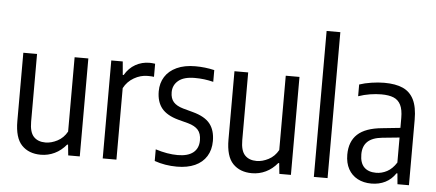

<svg xmlns="http://www.w3.org/2000/svg" viewBox="-53 -928 2406 1059"><g transform="rotate(5 1150.0 -399.0)"><path d="M59 -164.5V-542.5H135V-167.5Q135 -109.5 158.2 -84.8Q181.5 -60 223.5 -60Q255.5 -60 289.2 -77.5Q323 -95 343 -131V-542.5H419V0H355L349 -59H344Q316 -25 280 -7.8Q244 9.5 203.5 9.5Q137 9.5 98 -31Q59 -71.5 59 -164.5Z M546 -542.5H609.5L616 -468.5H621Q644 -508 679.8 -528Q715.5 -548 758 -548Q769.5 -548 788.5 -545.5V-473Q776.5 -475 753.5 -475Q714 -475 677.8 -454Q641.5 -433 622 -396V0H546Z M833 -11V-75.5Q899 -54.5 956 -54.5Q1012.5 -54.5 1042 -78.2Q1071.5 -102 1071.5 -146Q1071.5 -183.5 1053.5 -203.8Q1035.5 -224 998 -234.5L943 -249Q879 -266.5 850.2 -302.2Q821.5 -338 821.5 -396Q821.5 -441.5 843.5 -476.5Q865.5 -511.5 908.2 -531.2Q951 -551 1011 -551Q1065.5 -551 1116.5 -539V-474Q1089.5 -480.5 1065.5 -483.5Q1041.5 -486.5 1014 -486.5Q953 -486.5 923 -461.5Q893 -436.5 893 -397Q893 -363 910.2 -343.2Q927.5 -323.5 964 -313L1019 -298Q1086 -280 1114.5 -244Q1143 -208 1143 -148.5Q1143 -99.5 1120.8 -63.8Q1098.5 -28 1056.8 -9.2Q1015 9.5 957 9.5Q891.5 9.5 833 -11Z M1228 -164.5V-542.5H1304V-167.5Q1304 -109.5 1327.2 -84.8Q1350.5 -60 1392.5 -60Q1424.5 -60 1458.2 -77.5Q1492 -95 1512 -131V-542.5H1588V0H1524L1518 -59H1513Q1485 -25 1449 -7.8Q1413 9.5 1372.5 9.5Q1306 9.5 1267 -31Q1228 -71.5 1228 -164.5Z M1715 0V-808H1791V0Z M2241.5 -362.5V0H2178L2172.5 -59.5H2167.5Q2145 -25.5 2110.8 -8.2Q2076.5 9 2034 9Q1990.5 9 1957.5 -8.5Q1924.5 -26 1906.2 -59.2Q1888 -92.5 1888 -138.5Q1888 -211.5 1931.5 -251.8Q1975 -292 2066.5 -300.5L2167 -311V-366Q2167 -412 2153.8 -438.2Q2140.5 -464.5 2114.5 -475.2Q2088.5 -486 2046 -486Q2017.5 -486 1984.2 -480.8Q1951 -475.5 1919.5 -464.5V-529.5Q1948.5 -539.5 1986.2 -545.2Q2024 -551 2057 -551Q2120 -551 2160.2 -533Q2200.5 -515 2221 -473.8Q2241.5 -432.5 2241.5 -362.5ZM2167 -119V-257.5L2072 -248Q2017.5 -242.5 1991.2 -217.5Q1965 -192.5 1965 -147Q1965 -99.5 1988.2 -76Q2011.5 -52.5 2055 -52.5Q2086 -52.5 2115.2 -68Q2144.5 -83.5 2167 -119Z"/></g></svg>

Font: Encode Sans Condensed
Style: Regular
Weight: 400
Width: 3
Designer: Multiple Designers
Foundry: Impallari Type
Version: Version 2.000